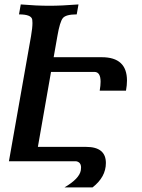

<svg xmlns="http://www.w3.org/2000/svg" viewBox="-20 -713 630 849"><path d="M389.2 115.7H265.1Q331.1 77.1 337.4 40L338.4 27.8Q338.4 3.9 316.4 0H19.5L117.2 -553.2Q123.5 -589.8 123.5 -611.3Q123.5 -619.6 122.6 -626Q119.1 -649.4 64 -649.4L71.8 -693.4Q140.1 -687.5 199.2 -687.5Q251 -687.5 327.1 -693.4L319.3 -649.4Q271 -649.4 257.8 -632.8Q244.6 -616.2 233.9 -554.2L217.3 -460H430.2Q541.5 -460 541.5 -356.9Q541.5 -336.4 537.1 -312H420.9Q424.8 -335 424.8 -351.6Q424.8 -395 397.5 -395H205.6L147.5 -63.5H360.8Q448.2 -63.5 448.2 7.8Q448.2 69.8 389.2 115.7Z"/></svg>

Font: Kelvinch
Style: Bold Italic
Weight: 700
Italic angle: -10°
Designer: Paul James Miller
Foundry: High-Logic / Made with FontCreator
Version: Version 3.30 September 23, 2016